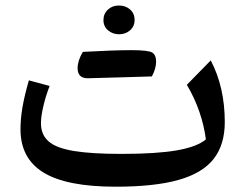

<svg xmlns="http://www.w3.org/2000/svg" viewBox="-20 -687 912 714"><path d="M745.6 -168.5Q739.3 -219.2 721.4 -271.2Q703.6 -323.2 674.8 -371.6L763.7 -462.4Q815.9 -362.8 815.9 -232.9Q815.9 -148.9 774.4 -95.9Q732.9 -43 643.6 -17.8Q554.2 7.3 409.7 7.3Q228 7.3 142.1 -45.2Q56.2 -97.7 56.2 -206.1Q56.2 -245.1 63.5 -287.8Q70.8 -330.6 87.4 -388.2L164.6 -367.2Q150.4 -331.5 141.4 -293Q132.3 -254.4 132.3 -228.5Q132.3 -186 160.9 -161.1Q189.5 -136.2 254.9 -125.5Q320.3 -114.7 431.6 -114.7Q561.5 -114.7 636.7 -127.7Q711.9 -140.6 745.6 -168.5ZM306.2 -396Q268.6 -396 268.6 -433.6Q268.6 -461.4 288.1 -494.1Q403.8 -500.5 467.8 -500.5Q531.7 -500.5 546.1 -491.5Q560.5 -482.4 560.5 -457.5Q560.5 -432.6 544.9 -402.8Q491.2 -401.4 430.2 -399.4Q369.1 -397.5 306.2 -396ZM422.9 -559.6Q398.9 -559.6 381.8 -574.2Q364.7 -588.9 364.7 -612.3Q364.7 -635.7 381.1 -651.1Q397.5 -666.5 422.1 -666.5Q446.8 -666.5 463.6 -651.9Q480.5 -637.2 480.5 -613Q480.5 -588.9 463.6 -574.2Q446.8 -559.6 422.9 -559.6Z"/></svg>

Font: Pinar DS4-Medium
Style: Regular
Weight: 500
Designer: Amin Abedi
Version: Version 2.000